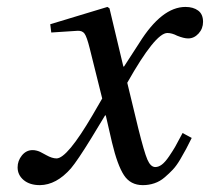

<svg xmlns="http://www.w3.org/2000/svg" viewBox="-20 -522 606 554"><path d="M30.8 -39.1Q30.8 -58.1 43.2 -73.5Q55.7 -88.9 74.2 -88.9Q80.1 -88.9 86.4 -87.2Q92.8 -85.4 96.4 -83.5Q100.1 -81.5 106 -78.4Q111.8 -75.2 113.8 -74.2Q130.4 -64.9 143.1 -64.9Q173.8 -64.9 247.1 -189.9L274.9 -237.8L238.8 -382.8Q230.5 -416 223.9 -425Q217.3 -434.1 203.1 -433.1L127.9 -428.2L125 -452.1L290 -502L295.9 -498L335.9 -330.1H337.9L381.8 -397.9Q446.8 -502 515.1 -502Q537.6 -502 551.8 -491.5Q565.9 -481 565.9 -459Q565.9 -439.5 553 -425.3Q540 -411.1 522.9 -411.1Q510.7 -411.1 491.2 -418.9Q476.1 -426.8 462.9 -426.8Q428.2 -426.8 347.2 -283.2L378.9 -151.9Q396 -83 405.3 -61.5Q414.6 -40 428.2 -40Q437.5 -40 447 -47.1Q456.5 -54.2 467.8 -70.8Q479 -87.4 485.1 -97.9Q491.2 -108.4 503.4 -131.8Q505.9 -136.2 506.8 -138.2L533.2 -124Q523.4 -104.5 517.1 -92.3Q510.7 -80.1 500 -62Q489.3 -43.9 478.8 -32.7Q468.3 -21.5 454.8 -10Q441.4 1.5 425.5 6.8Q409.7 12.2 392.1 12.2Q356.4 12.2 337.6 -16.6Q318.8 -45.4 303.2 -110.8L285.2 -189H283.2L243.2 -123Q203.6 -58.6 184.6 -36.1Q142.6 11.7 95.2 12.2Q65.9 12.2 48.3 -2.4Q30.8 -17.1 30.8 -39.1Z"/></svg>

Font: Linguistics Pro
Style: Italic
Weight: 400
Italic angle: -12°
Designer: Stefan Peev, Context Ltd
Foundry: Stefan Peev, Context Ltd
Version: Version 001.000